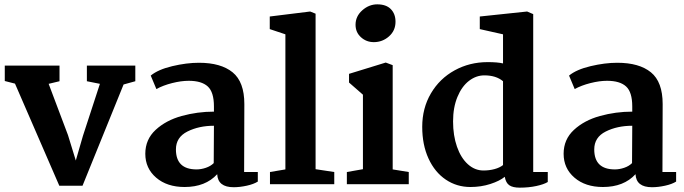

<svg xmlns="http://www.w3.org/2000/svg" viewBox="-20 -848 3149 884"><path d="M2 -475V-546H254V-474L204 -462L293 -226L329 -109L362 -223L440 -462L380 -474V-546H603V-474L549 -459L360 7H253L49 -463Z M1105 -369 1104 -56H1167V-12Q1148 0 1116 7Q1084 14 1056 14Q983 14 980 -46Q926 13 830 13Q749 13 699 -30Q649 -73 649 -140Q649 -206 696.5 -250Q744 -294 816.5 -314Q889 -334 965 -334V-358Q965 -424 936.5 -450Q908 -476 849 -476Q814 -476 772.5 -465.5Q731 -455 700 -438L674 -500Q708 -528 773.5 -543.5Q839 -559 896 -559Q997 -559 1051 -515Q1105 -471 1105 -369ZM790 -160Q790 -68 885 -68Q906 -68 928 -75.5Q950 -83 964 -97L965 -269Q896 -269 843 -242.5Q790 -216 790 -160Z M1294 -68V-690L1222 -714V-772L1408 -795L1433 -785V-69L1519 -56V0H1223V-56Z M1801 -748Q1801 -707 1771 -680.5Q1741 -654 1701 -654Q1667 -654 1642 -676.5Q1617 -699 1617 -734Q1617 -773 1648 -800.5Q1679 -828 1717 -828Q1758 -828 1779.5 -806Q1801 -784 1801 -748ZM1788 -548V-68L1862 -56V0H1577V-56L1651 -69V-412L1587 -468V-508L1756 -560Z M2435 -783V-56H2502V-10Q2484 1 2449 8.5Q2414 16 2373 16Q2341 16 2325 5Q2309 -6 2304 -34Q2281 -15 2238 -1Q2195 13 2146 13Q2083 13 2032.5 -21Q1982 -55 1953 -118Q1924 -181 1924 -264Q1924 -350 1964 -418Q2004 -486 2073 -524Q2142 -562 2225 -562Q2271 -562 2296 -556V-690L2189 -714V-772L2407 -795ZM2066 -289Q2066 -224 2084 -172.5Q2102 -121 2134 -92Q2166 -63 2206 -63Q2233 -63 2257 -69.5Q2281 -76 2296 -88V-474Q2264 -501 2210 -501Q2172 -501 2139 -475.5Q2106 -450 2086 -401.5Q2066 -353 2066 -289Z M3031 -369 3030 -56H3093V-12Q3074 0 3042 7Q3010 14 2982 14Q2909 14 2906 -46Q2852 13 2756 13Q2675 13 2625 -30Q2575 -73 2575 -140Q2575 -206 2622.5 -250Q2670 -294 2742.5 -314Q2815 -334 2891 -334V-358Q2891 -424 2862.5 -450Q2834 -476 2775 -476Q2740 -476 2698.5 -465.5Q2657 -455 2626 -438L2600 -500Q2634 -528 2699.5 -543.5Q2765 -559 2822 -559Q2923 -559 2977 -515Q3031 -471 3031 -369ZM2716 -160Q2716 -68 2811 -68Q2832 -68 2854 -75.5Q2876 -83 2890 -97L2891 -269Q2822 -269 2769 -242.5Q2716 -216 2716 -160Z"/></svg>

Font: Martel ExtraBold
Style: Regular
Weight: 800
Designer: Dan Reynolds
Foundry: Dan Reynolds
Version: Version 1.001; ttfautohint (v1.1) -l 5 -r 5 -G 72 -x 0 -D la